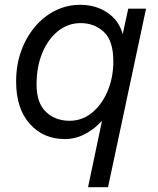

<svg xmlns="http://www.w3.org/2000/svg" viewBox="-20 -560 658 798"><path d="M587 -524 429 218H346L404 -58Q372 -23 332.5 -2.5Q293 18 250 18Q160 18 103.5 -45.5Q47 -109 47 -221Q47 -290 68 -348Q89 -406 126 -449.5Q163 -493 211 -516.5Q259 -540 313 -540Q379 -540 427 -507Q475 -474 490 -418L513 -524ZM269 -58Q322 -58 363 -92Q404 -126 427.5 -182Q451 -238 451 -305Q451 -391 411.5 -427.5Q372 -464 315 -464Q263 -464 221.5 -431Q180 -398 156 -340.5Q132 -283 132 -208Q132 -132 171 -95Q210 -58 269 -58Z"/></svg>

Font: Fragment Mono SC
Style: Italic
Weight: 400
Italic angle: -12°
Monospace: yes
Designer: Wei Huang based on Nimbus Sans by URW Studio, based on Helvetica by Max Miedinger.
Foundry: Wei Huang
Version: Version 1.012; ttfautohint (v1.8.4.7-5d5b)